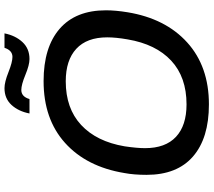

<svg xmlns="http://www.w3.org/2000/svg" viewBox="-66 -840 918 825"><g transform="rotate(-90 392.5 -427.0)"><path d="M317.9 -758.8Q327.1 -806.2 354.7 -836.2Q382.3 -866.2 426.8 -866.2Q452.6 -866.2 495.6 -849.1Q538.6 -832 561 -832Q588.9 -832 600.1 -866.2H662.1Q652.8 -819.3 624.8 -789.1Q596.7 -758.8 551.8 -758.8Q526.4 -758.8 483.9 -776.4Q441.4 -793.9 418.9 -793.9Q390.1 -793.9 379.9 -758.8ZM356.9 12.2Q211.9 12.2 133.1 -56.2Q54.2 -124.5 54.2 -255.9Q54.2 -310.1 62 -351.1Q88.9 -513.7 191.4 -606Q293.9 -698.2 457 -698.2Q602.1 -698.2 681.6 -629.4Q761.2 -560.5 761.2 -430.2Q761.2 -388.7 752.9 -337.9Q726.1 -174.3 623 -81.1Q520 12.2 356.9 12.2ZM356.9 -84Q474.1 -84 544.9 -149.9Q615.7 -215.8 636.2 -336.9Q645 -387.2 645 -424.8Q645 -512.2 595.9 -557.6Q546.9 -603 456.1 -603Q339.8 -603 268.6 -536.9Q197.3 -470.7 176.8 -350.1Q168.9 -296.9 168.9 -262.2Q168.9 -174.8 217.5 -129.4Q266.1 -84 356.9 -84Z"/></g></svg>

Font: Archivo Medium
Style: Italic
Weight: 500
Italic angle: -10°
Designer: Hector Gatti
Foundry: Omnibus-Type
Version: Version 2.001